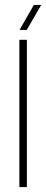

<svg xmlns="http://www.w3.org/2000/svg" viewBox="-20 -762 188 782"><path d="M59 0V-600H89.5V0ZM59.5 -640 118 -742H148L89 -640Z"/></svg>

Font: Big Shoulders Display Thin ExtraLight
Style: Regular
Weight: 250
Version: Version 2.002